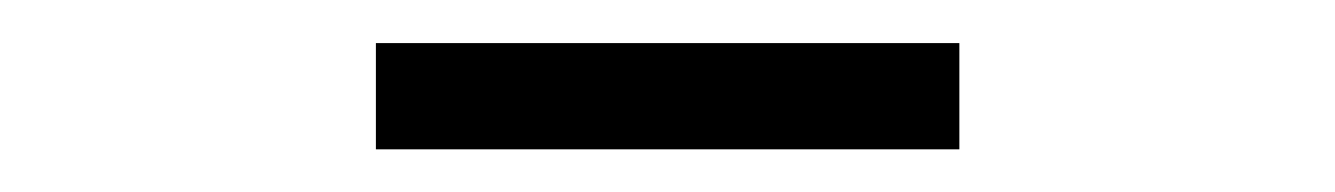

<svg xmlns="http://www.w3.org/2000/svg" viewBox="-20 -610 626 90"><path d="M156.2 -589.8H429.7V-540H156.2Z"/></svg>

Font: Crimson Pro ExtraLight Light
Style: Regular
Weight: 300
Version: Version 1.002